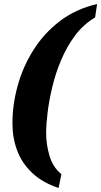

<svg xmlns="http://www.w3.org/2000/svg" viewBox="-20 -795 504 957"><path d="M272 142Q191 115 140 66.5Q89 18 65.5 -45Q42 -108 42 -180Q42 -273 68 -367.5Q94 -462 146.5 -545.5Q199 -629 278 -689.5Q357 -750 464 -775L454 -708Q395 -673 353.5 -617Q312 -561 284 -494Q256 -427 240 -359Q224 -291 217 -232Q210 -173 210 -133Q210 -74 227 -17.5Q244 39 286 73Z"/></svg>

Font: Noto Serif SemiCondensed ExtraBold
Style: Italic
Weight: 800
Width: 4
Italic angle: -12°
Designer: Monotype Design Team
Foundry: Monotype Imaging Inc.
Version: Version 2.014; ttfautohint (v1.8.4.7-5d5b)